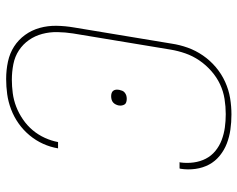

<svg xmlns="http://www.w3.org/2000/svg" viewBox="-96 -688 791 640"><g transform="rotate(90 300.0 -367.5)"><path d="M243 8Q213 8 185 2Q157 -4 134.5 -18.5Q112 -33 96 -55Q80 -77 72.5 -104Q65 -131 65.5 -160Q66 -189 71 -218L125 -544Q129 -571 138.5 -597.5Q148 -624 164.5 -648Q181 -672 203.5 -691Q226 -710 252.5 -722Q279 -734 306.5 -738.5Q334 -743 361 -743Q387 -743 411.5 -739.5Q436 -736 458 -727.5Q480 -719 498.5 -704Q517 -689 528 -668.5Q539 -648 542.5 -623Q546 -598 542 -573L541 -570H520L521 -573Q524 -595 521 -617Q518 -639 508.5 -657.5Q499 -676 482.5 -689.5Q466 -703 446 -710.5Q426 -718 404.5 -721Q383 -724 360 -724Q335 -724 309.5 -720Q284 -716 260.5 -705Q237 -694 216.5 -676Q196 -658 181 -636Q166 -614 157.5 -589.5Q149 -565 145 -541L91 -215Q87 -189 86.5 -163Q86 -137 92.5 -112.5Q99 -88 113 -68Q127 -48 147.5 -34.5Q168 -21 193.5 -16Q219 -11 245 -11Q267 -11 290 -14Q313 -17 335 -25.5Q357 -34 377.5 -48Q398 -62 413.5 -80.5Q429 -99 439 -121Q449 -143 453 -165H474Q470 -140 459 -115.5Q448 -91 430.5 -70Q413 -49 391 -33.5Q369 -18 344 -8.5Q319 1 293.5 4.5Q268 8 243 8ZM300 -342Q295 -342 290 -343.5Q285 -345 282 -349Q279 -353 278.5 -358Q278 -363 279 -369Q280 -374 282 -379Q284 -384 288.5 -387.5Q293 -391 298 -392.5Q303 -394 309 -394Q314 -394 319.5 -392.5Q325 -391 327.5 -387Q330 -383 331 -378Q332 -373 331 -367Q330 -362 327.5 -357Q325 -352 321 -348.5Q317 -345 311.5 -343.5Q306 -342 300 -342Z"/></g></svg>

Font: Iosevka Thin Extended Oblique
Style: Regular
Weight: 100
Width: 7
Italic angle: -9°
Monospace: yes
Designer: Belleve Invis
Foundry: Belleve Invis
Version: Version 32.5.0; ttfautohint (v1.8.4)